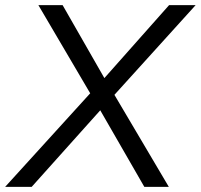

<svg xmlns="http://www.w3.org/2000/svg" viewBox="-54 -725 779 745"><path d="M-34 0 296 -363 95 -705H189L351 -422L602 -705H705L390 -357L601 0H506L335 -297L69 0Z"/></svg>

Font: Mulish
Style: Italic
Weight: 400
Italic angle: -9°
Designer: Vernon Adams
Foundry: Vernon Adams
Version: Version 3.603; ttfautohint (v1.8.3)